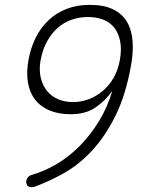

<svg xmlns="http://www.w3.org/2000/svg" viewBox="-20 -760 640 790"><path d="M342 -690Q307 -690 275 -679Q243 -668 217.5 -645.5Q192 -623 173.5 -589.5Q155 -556 147 -512Q140 -473 147.5 -441Q155 -409 173 -386.5Q191 -364 218.5 -352Q246 -340 280 -340Q314 -340 345.5 -352Q377 -364 403.5 -386.5Q430 -409 448 -441Q466 -473 473 -512Q481 -556 474.5 -589.5Q468 -623 450.5 -645.5Q433 -668 405 -679Q377 -690 342 -690ZM123 8Q112 12 101.5 9Q91 6 89 -5Q86 -16 92 -26.5Q98 -37 110 -40Q162 -55 213 -85Q264 -115 308 -159.5Q352 -204 387 -261Q422 -318 442 -386Q413 -345 372.5 -317.5Q332 -290 271 -290Q221 -290 184 -305.5Q147 -321 124.5 -350Q102 -379 95 -420Q88 -461 97 -512Q106 -563 127 -605Q148 -647 180 -677Q212 -707 254.5 -723.5Q297 -740 349 -740Q408 -740 445.5 -721.5Q483 -703 502.5 -670Q522 -637 525.5 -591Q529 -545 519 -490Q497 -367 454 -281.5Q411 -196 357 -138.5Q303 -81 242 -47Q181 -13 123 8Z"/></svg>

Font: Maple Mono Thin
Style: Italic
Weight: 250
Italic angle: -10°
Monospace: yes
Designer: subframe7536
Version: Version 7.000